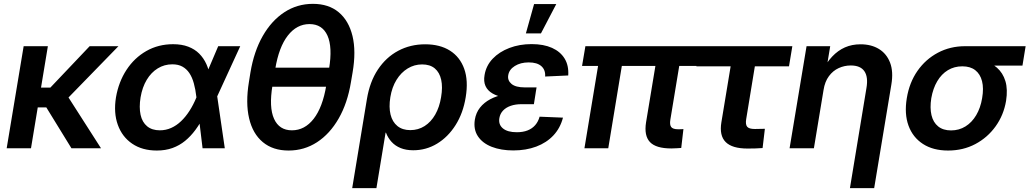

<svg xmlns="http://www.w3.org/2000/svg" viewBox="-20 -759 5271 983"><path d="M225.1 -522.5 138.7 0H14.2L101.1 -522.5ZM586.4 -522.5 281.2 -209H142.6L154.3 -310.5H237.8L439 -522.5ZM345.7 0 213.9 -214.4 313 -287.6 497.1 0Z M782.7 11.7Q708.5 11.7 657 -23.2Q605.5 -58.1 583.3 -119.6Q561 -181.2 573.7 -260.3Q587.4 -339.8 627.7 -401.4Q668 -462.9 729.2 -497.8Q790.5 -532.7 866.2 -532.7Q910.6 -532.7 943.8 -520Q977.1 -507.3 1000 -484.4Q1022.9 -461.4 1036.9 -430.2Q1050.8 -398.9 1056.6 -361.3H1087.4L1091.3 -271L1130.9 0H1017.1L985.4 -262.7Q981 -301.3 972.4 -332.3Q963.9 -363.3 949.5 -384.8Q935.1 -406.2 913.8 -418Q892.6 -429.7 862.3 -429.7Q821.3 -429.7 787.6 -408.9Q753.9 -388.2 731.2 -350.3Q708.5 -312.5 699.7 -260.7Q691.4 -209.5 699.7 -171.4Q708 -133.3 733.2 -112.5Q758.3 -91.8 798.3 -91.8Q829.1 -91.8 856.4 -104Q883.8 -116.2 907.2 -138.7Q930.7 -161.1 950.4 -191.9Q970.2 -222.7 985.4 -259.8L1097.2 -522.5H1210L1089.4 -259.8L1053.7 -164.1H1023.4Q1003.9 -125.5 980.2 -93.5Q956.5 -61.5 927.7 -37.8Q898.9 -14.2 863 -1.2Q827.1 11.7 782.7 11.7Z M1457.5 11.7Q1377.4 11.7 1325.7 -31.2Q1273.9 -74.2 1255.4 -153.1Q1236.8 -231.9 1254.4 -339.4L1262.2 -388.2Q1280.3 -496.1 1325.2 -574.7Q1370.1 -653.3 1435.8 -696.3Q1501.5 -739.3 1582 -739.3Q1662.6 -739.3 1714.1 -696.3Q1765.6 -653.3 1784.7 -574.7Q1803.7 -496.1 1785.2 -388.2L1776.9 -339.4Q1759.3 -231.4 1714.1 -152.6Q1668.9 -73.7 1603.3 -31Q1537.6 11.7 1457.5 11.7ZM1474.6 -91.8Q1540 -91.8 1585.9 -150.6Q1631.8 -209.5 1650.4 -321.3L1664.6 -406.2Q1683.1 -518.1 1656.5 -576.9Q1629.9 -635.7 1564.5 -635.7Q1499.5 -635.7 1453.6 -576.9Q1407.7 -518.1 1389.2 -406.2L1375 -321.3Q1356.4 -209.5 1383.1 -150.6Q1409.7 -91.8 1474.6 -91.8ZM1348.6 -314.9 1364.3 -412.6H1691.4L1675.3 -314.9Z M1783.2 204.1 1858.4 -251Q1873 -340.3 1914.8 -403.1Q1956.5 -465.8 2018.8 -499Q2081.1 -532.2 2156.7 -532.2Q2232.4 -532.2 2283.7 -499.8Q2335 -467.3 2356.7 -406.7Q2378.4 -346.2 2364.3 -261.2Q2351.1 -179.7 2312.5 -118.7Q2273.9 -57.6 2218 -23.7Q2162.1 10.3 2095.7 10.3Q2058.6 10.3 2031 -1Q2003.4 -12.2 1984.9 -32.5Q1966.3 -52.7 1956.1 -79.6H1954.1L1907.2 204.1ZM2080.6 -92.8Q2121.1 -92.8 2153.8 -113.5Q2186.5 -134.3 2208.3 -172.4Q2230 -210.4 2238.3 -261.7Q2247.1 -313 2238.8 -350.6Q2230.5 -388.2 2206.1 -408.7Q2181.6 -429.2 2141.1 -429.2Q2101.1 -429.2 2067.1 -408.4Q2033.2 -387.7 2010 -350.1Q1986.8 -312.5 1978.5 -261.7Q1970.2 -210.4 1979.5 -172.6Q1988.8 -134.8 2014.6 -113.8Q2040.5 -92.8 2080.6 -92.8Z M2607.9 11.2Q2544.9 11.2 2497.6 -7.3Q2450.2 -25.9 2426.8 -61.3Q2403.3 -96.7 2411.1 -146.5Q2417 -182.1 2437.5 -208Q2458 -233.9 2490 -251Q2522 -268.1 2563.7 -276.1Q2605.5 -284.2 2654.3 -284.2H2722.7L2713.4 -225.6H2649.9Q2619.1 -225.6 2595 -217.3Q2570.8 -209 2555.7 -193.1Q2540.5 -177.2 2536.6 -154.3Q2531.2 -121.1 2554.9 -101.6Q2578.6 -82 2626 -82Q2657.7 -82 2681.2 -91.3Q2704.6 -100.6 2720 -118.2Q2735.4 -135.7 2742.7 -161.6L2862.3 -156.7Q2848.6 -103.5 2813.5 -65.9Q2778.3 -28.3 2725.6 -8.5Q2672.9 11.2 2607.9 11.2ZM2654.8 -252.4Q2603.5 -252.4 2564.7 -259.3Q2525.9 -266.1 2501 -280.8Q2476.1 -295.4 2465.6 -318.8Q2455.1 -342.3 2460.9 -375Q2468.8 -422.9 2502.4 -458.3Q2536.1 -493.7 2587.9 -513.4Q2639.6 -533.2 2701.7 -533.2Q2763.2 -533.2 2806.2 -513.9Q2849.1 -494.6 2870.8 -459Q2892.6 -423.3 2889.2 -372.6L2771 -367.2Q2773.4 -400.9 2751.7 -420.2Q2730 -439.5 2687 -439.5Q2645 -439.5 2615.7 -421.1Q2586.4 -402.8 2582 -373.5Q2577.6 -347.2 2598.9 -329.3Q2620.1 -311.5 2667.5 -311.5H2727.1L2717.3 -252.4ZM2672.4 -587.9 2714.4 -738.3H2828.1L2749.5 -587.9Z M3417 1Q3338.4 1 3307.6 -31.7Q3276.9 -64.5 3287.6 -132.3L3347.7 -495.1H3469.7L3412.1 -146.5Q3407.7 -120.1 3416.5 -108.6Q3425.3 -97.2 3451.7 -97.2Q3459.5 -97.2 3466.6 -97.4Q3473.6 -97.7 3479 -98.1L3467.8 -1.5Q3457.5 -1 3444.1 0Q3430.7 1 3417 1ZM2972.2 0 3054.2 -495.1H3175.8L3094.2 0ZM2960 -421.4 2977.1 -522.5H3564L3546.9 -421.4Z M3807.1 1.5Q3728.5 1.5 3695.3 -31.7Q3662.1 -64.9 3673.3 -132.8L3720.7 -419.4H3545.4L3563 -522.5H4036.6L4019.5 -419.4H3844.7L3800.3 -148.9Q3795.9 -121.6 3805.4 -110.1Q3814.9 -98.6 3844.7 -98.6Q3856.9 -98.6 3870.6 -99.1Q3884.3 -99.6 3896 -99.6L3884.3 -1Q3865.2 0.5 3845.9 1Q3826.7 1.5 3807.1 1.5Z M4196.3 -297.9 4147 0H4022.5L4109.4 -522.5H4230.5L4208.5 -390.1L4187.5 -392.1Q4211.4 -438.5 4240.7 -469.5Q4270 -500.5 4305.9 -516.4Q4341.8 -532.2 4385.7 -532.2Q4440.9 -532.2 4480.2 -508.1Q4519.5 -483.9 4537.1 -438Q4554.7 -392.1 4543.5 -325.7L4455.6 204.1H4331.5L4416 -308.1Q4425.8 -364.7 4405.5 -394.3Q4385.3 -423.8 4335.9 -423.8Q4303.2 -423.8 4273.9 -410.4Q4244.6 -397 4223.9 -369.1Q4203.1 -341.3 4196.3 -297.9Z M4834 11.7Q4757.3 11.7 4705.3 -22Q4653.3 -55.7 4631.3 -116Q4609.4 -176.3 4622.6 -256.3Q4635.7 -336.4 4677.2 -396Q4718.8 -455.6 4781.7 -489Q4844.7 -522.5 4921.4 -522.5H5231L5214.8 -423.3H5001.5L4906.2 -419.4Q4865.7 -419.4 4833 -399.7Q4800.3 -379.9 4778.6 -343.3Q4756.8 -306.6 4748 -256.3Q4740.2 -206.5 4749 -169.4Q4757.8 -132.3 4783.2 -111.8Q4808.6 -91.3 4849.1 -91.3Q4890.1 -91.3 4923.1 -111.8Q4956.1 -132.3 4978 -169.4Q5000 -206.5 5008.3 -256.3Q5017.1 -307.1 5007.8 -343.5Q4998.5 -379.9 4973.1 -399.7Q4947.8 -419.4 4907.2 -419.4L4912.6 -464.8Q4965.3 -464.8 5009.3 -452.1Q5053.2 -439.5 5084 -412.6Q5114.7 -385.7 5127.4 -343.8Q5140.1 -301.8 5130.9 -242.7Q5118.7 -169.9 5077.4 -112.3Q5036.1 -54.7 4973.6 -21.5Q4911.1 11.7 4834 11.7Z"/></svg>

Font: Inter 28pt SemiBold
Style: Italic
Weight: 600
Italic angle: -9.3988°
Designer: Rasmus Andersson
Foundry: rsms
Version: Version 4.001;git-66647c0bb